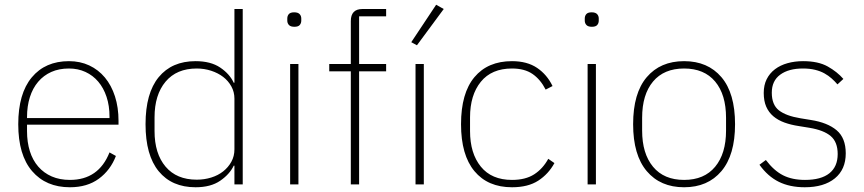

<svg xmlns="http://www.w3.org/2000/svg" viewBox="-20 -778 3646 810"><path d="M275 12Q174 12 115.5 -56Q57 -124 57 -254Q57 -383 114 -451.5Q171 -520 271 -520Q318 -520 356.5 -502Q395 -484 422.5 -451Q450 -418 465 -371.5Q480 -325 480 -268V-252H94V-225Q94 -178 106 -140Q118 -102 141.5 -75Q165 -48 198.5 -33.5Q232 -19 275 -19Q396 -19 442 -135L469 -120Q446 -60 397 -24Q348 12 275 12ZM271 -489Q229 -489 196.5 -474.5Q164 -460 141 -433Q118 -406 106 -368Q94 -330 94 -284V-280H442V-286Q442 -332 429.5 -369.5Q417 -407 394.5 -433.5Q372 -460 340.5 -474.5Q309 -489 271 -489Z M969 -79H966Q949 -43 909 -15.5Q869 12 805 12Q705 12 649.5 -55.5Q594 -123 594 -254Q594 -385 649.5 -452.5Q705 -520 805 -520Q869 -520 909 -493Q949 -466 966 -429H969V-740H1004V0H969ZM810 -20Q842 -20 871 -29Q900 -38 921.5 -55Q943 -72 956 -95.5Q969 -119 969 -148V-362Q969 -390 956 -413.5Q943 -437 921.5 -453.5Q900 -470 871 -479.5Q842 -489 810 -489Q725 -489 678.5 -433.5Q632 -378 632 -283V-225Q632 -130 678.5 -75Q725 -20 810 -20Z M1222 -665Q1206 -665 1199 -672.5Q1192 -680 1192 -691V-700Q1192 -711 1198.5 -718.5Q1205 -726 1221 -726Q1237 -726 1244 -718.5Q1251 -711 1251 -700V-691Q1251 -680 1244.5 -672.5Q1238 -665 1222 -665ZM1204 -508H1239V0H1204Z M1460 -477H1369V-508H1460V-689Q1460 -740 1509 -740H1609V-709H1495V-508H1609V-477H1495V0H1460Z M1733 0V-508H1768V0ZM1739 -587 1715 -600 1820 -758 1852 -740Z M2140 12Q2038 12 1981.5 -56Q1925 -124 1925 -254Q1925 -385 1981.5 -452.5Q2038 -520 2140 -520Q2204 -520 2246 -491.5Q2288 -463 2311 -415L2282 -400Q2260 -443 2226.5 -466Q2193 -489 2140 -489Q2054 -489 2008.5 -433Q1963 -377 1963 -283V-225Q1963 -131 2008.5 -75Q2054 -19 2140 -19Q2197 -19 2233.5 -42.5Q2270 -66 2293 -108L2319 -90Q2294 -44 2251 -16Q2208 12 2140 12Z M2477 -665Q2461 -665 2454 -672.5Q2447 -680 2447 -691V-700Q2447 -711 2453.5 -718.5Q2460 -726 2476 -726Q2492 -726 2499 -718.5Q2506 -711 2506 -700V-691Q2506 -680 2499.5 -672.5Q2493 -665 2477 -665ZM2459 -508H2494V0H2459Z M2866 12Q2766 12 2708.5 -56Q2651 -124 2651 -254Q2651 -385 2708.5 -452.5Q2766 -520 2866 -520Q2966 -520 3023.5 -452.5Q3081 -385 3081 -254Q3081 -124 3023.5 -56Q2966 12 2866 12ZM2866 -19Q2951 -19 2997 -74.5Q3043 -130 3043 -227V-281Q3043 -379 2997 -434Q2951 -489 2866 -489Q2781 -489 2735 -434Q2689 -379 2689 -281V-227Q2689 -130 2735 -74.5Q2781 -19 2866 -19Z M3375 12Q3312 12 3265.5 -11Q3219 -34 3184 -83L3211 -103Q3245 -58 3283.5 -38.5Q3322 -19 3376 -19Q3444 -19 3479 -47Q3514 -75 3514 -128Q3514 -179 3484.5 -204Q3455 -229 3394 -239L3351 -246Q3317 -251 3289.5 -261Q3262 -271 3242.5 -287.5Q3223 -304 3212.5 -328Q3202 -352 3202 -386Q3202 -419 3214.5 -444Q3227 -469 3249.5 -486Q3272 -503 3302.5 -511.5Q3333 -520 3368 -520Q3432 -520 3472 -497.5Q3512 -475 3538 -445L3513 -422Q3502 -435 3488.5 -447Q3475 -459 3458 -468.5Q3441 -478 3418.5 -483.5Q3396 -489 3367 -489Q3307 -489 3271.5 -463Q3236 -437 3236 -387Q3236 -336 3266 -312.5Q3296 -289 3357 -279L3400 -272Q3471 -261 3509.5 -228.5Q3548 -196 3548 -131Q3548 -63 3502 -25.5Q3456 12 3375 12Z"/></svg>

Font: IBM Plex Sans Thai ExtLt
Style: Regular
Weight: 200
Designer: Mike Abbink, Paul van der Laan, Pieter van Rosmalen, Ben Mitchell, Mark Frömberg
Foundry: Bold Monday
Version: Version 1.2